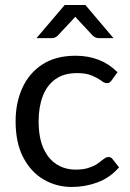

<svg xmlns="http://www.w3.org/2000/svg" viewBox="-20 -736 518 763"><path d="M265.5 7Q204 7 153.2 -22.8Q102.5 -52.5 72.2 -110.8Q42 -169 42 -254Q42 -327.5 68.8 -386.5Q95.5 -445.5 148.5 -480Q201.5 -514.5 280.5 -514.5Q381.5 -514.5 447 -449L423.5 -416.5Q419.5 -411 415.5 -408.2Q411.5 -405.5 404.5 -405.5Q394.5 -405.5 381 -416.5Q367.5 -426 345.5 -435.5Q323 -445.5 286 -445.5Q233.5 -445.5 199.8 -421Q166 -396.5 149.8 -353.5Q133.5 -310.5 133.5 -254Q133.5 -189.5 152.5 -147Q171.5 -104.5 204.8 -83.2Q238 -62 281 -62Q309.5 -62 329.2 -68Q349 -74 362.2 -82.2Q375.5 -90.5 384.5 -98.5Q392 -104.5 398.2 -108.2Q404.5 -112 410.5 -112Q422 -112 427.5 -103.5L453 -71Q417 -29.5 367.5 -11.2Q318 7 265.5 7ZM431 -584.5H371.5Q360.5 -584.5 349 -594L287.5 -660L279.5 -669.5L209 -594Q198.5 -584.5 186.5 -584.5H125L237 -716H319.5Z"/></svg>

Font: Verano Sans
Style: Regular
Weight: 400
Designer: Lukasz Dziedzic with Adam Twardoch and Botio Nikoltchev
Foundry: tyPoland Lukasz Dziedzic
Version: Version 3.001;December 28, 2019;FontCreator 12.0.0.2547 64-b